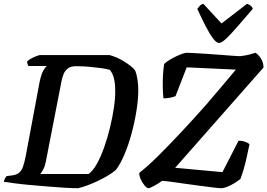

<svg xmlns="http://www.w3.org/2000/svg" viewBox="-31 -995 1413 1015"><path d="M381 0Q354 0 312 -2.5Q270 -5 222.5 -9Q175 -13 129 -17Q83 -21 46 -26Q9 -31 -11 -34Q-9 -43 -4.5 -51.5Q0 -60 4 -64L35 -68Q56 -71 69 -81Q82 -91 90 -112.5Q98 -134 105 -170L179 -565Q188 -606 199.5 -624.5Q211 -643 217 -646H119Q117 -651 114.5 -657Q112 -663 113 -671Q120 -678 134 -685.5Q148 -693 162 -698.5Q176 -704 181 -704H548Q564 -700 584 -691.5Q604 -683 623.5 -671Q643 -659 659 -646.5Q675 -634 683 -623Q692 -601 696 -573.5Q700 -546 700 -517Q700 -470 690.5 -410Q681 -350 664.5 -289Q648 -228 626 -176.5Q604 -125 581 -96Q562 -80 536.5 -65Q511 -50 482 -36.5Q453 -23 427 -13.5Q401 -4 381 0ZM182 -75H437Q459 -90 480 -127Q501 -164 519 -214.5Q537 -265 550.5 -320.5Q564 -376 571.5 -427.5Q579 -479 578 -518Q578 -555 571 -582Q564 -609 549 -626Q532 -631 503 -635Q474 -639 440 -642Q406 -645 371 -645Q343 -645 328 -633.5Q313 -622 305.5 -604Q298 -586 294 -565L212 -144Q207 -117 198 -100Q189 -83 182 -75ZM754 0Q746 0 734.5 -13Q723 -26 714 -45Q705 -64 705 -81Q748 -114 805 -170.5Q862 -227 928 -297.5Q994 -368 1062 -445Q1101 -490 1142 -539Q1183 -588 1216 -627L956 -639L897 -487Q889 -483 871 -479Q853 -475 833 -475Q830 -502 829.5 -536.5Q829 -571 831 -603Q833 -635 837 -657Q847 -667 864 -677.5Q881 -688 900 -697Q919 -706 934 -711Q949 -716 956 -716Q963 -716 991.5 -714.5Q1020 -713 1059 -710.5Q1098 -708 1136 -705Q1174 -702 1202.5 -700Q1231 -698 1238 -698Q1248 -699 1263 -701.5Q1278 -704 1294 -708.5Q1310 -713 1319 -716Q1333 -709 1347.5 -687Q1362 -665 1362 -638L895 -108L1145 -85L1230 -251Q1251 -251 1266 -245Q1281 -239 1288 -233Q1281 -200 1273.5 -165Q1266 -130 1257 -100Q1248 -70 1240 -49Q1225 -37 1206 -25.5Q1187 -14 1169 -7Q1151 0 1139 0Q1128 0 1095.5 -4Q1063 -8 1021 -13.5Q979 -19 937.5 -25Q896 -31 865.5 -35Q835 -39 826 -39Q802 -22 781 -11Q760 0 754 0ZM1127 -768Q1113 -768 1095 -792Q1077 -816 1056 -857Q1035 -898 1012 -948Q1019 -957 1025.5 -964.5Q1032 -972 1044 -975L1140 -871L1275 -975Q1289 -970 1296.5 -963Q1304 -956 1305 -948Q1262 -898 1226.5 -857Q1191 -816 1166 -792Q1141 -768 1127 -768Z"/></svg>

Font: Texturina Medium 12pt SemiBold
Style: Italic
Weight: 600
Italic angle: -11°
Version: Version 1.002